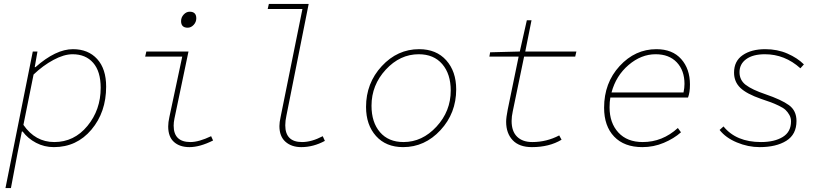

<svg xmlns="http://www.w3.org/2000/svg" viewBox="-20 -742 4240 984"><path d="M8 222 148 -478H172L158 -398H162Q266 -490 354 -490Q432 -490 478 -439.5Q524 -389 524 -298Q524 -167 448.5 -77.5Q373 12 256 12Q207 12 165 -10Q123 -32 96 -68H92L70 42L36 222ZM258 -14Q360 -14 428 -96.5Q496 -179 496 -292Q496 -376 457.5 -420Q419 -464 352 -464Q308 -464 254 -435Q200 -406 152 -360L100 -102Q161 -14 258 -14Z M951 12Q901 12 871.5 -14.5Q842 -41 842 -94Q842 -115 848 -142L914 -452H724L730 -478H946L874 -134Q870 -115 870 -98Q870 -14 956 -14Q999 -14 1062 -44L1072 -22Q1004 12 951 12ZM942 -600Q908 -600 908 -634Q908 -653 921.5 -667.5Q935 -682 952 -682Q986 -682 986 -648Q986 -629 972.5 -614.5Q959 -600 942 -600Z M1524 12Q1474 12 1443 -15.5Q1412 -43 1412 -96Q1412 -115 1418 -142L1530 -696H1352L1358 -722H1562L1448 -150Q1442 -123 1442 -100Q1442 -14 1528 -14Q1577 -14 1634 -44L1645 -20Q1586 12 1524 12Z M2046 12Q1958 12 1907 -45Q1856 -102 1856 -194Q1856 -316 1936.5 -403Q2017 -490 2128 -490Q2216 -490 2267 -433Q2318 -376 2318 -284Q2318 -162 2237.5 -75Q2157 12 2046 12ZM2048 -14Q2144 -14 2217 -93Q2290 -172 2290 -278Q2290 -363 2246.5 -413.5Q2203 -464 2126 -464Q2030 -464 1957 -385Q1884 -306 1884 -200Q1884 -115 1927.5 -64.5Q1971 -14 2048 -14Z M2706 12Q2641 12 2607.5 -23.5Q2574 -59 2574 -118Q2574 -140 2582 -180L2638 -452H2488L2492 -474L2644 -478L2680 -638H2704L2672 -478H2934L2928 -452H2666L2608 -172Q2602 -145 2602 -122Q2602 -69 2630 -41.5Q2658 -14 2708 -14Q2781 -14 2846 -48L2858 -26Q2795 12 2706 12Z M3272 12Q3179 12 3127.5 -42Q3076 -96 3076 -190Q3076 -317 3155.5 -403.5Q3235 -490 3344 -490Q3426 -490 3471 -439.5Q3516 -389 3516 -309Q3516 -267 3506 -242H3108Q3104 -221 3104 -192Q3104 -112 3149 -63Q3194 -14 3274 -14Q3375 -14 3454 -86L3470 -64Q3434 -32 3382 -10Q3330 12 3272 12ZM3340 -464Q3266 -464 3201.5 -409Q3137 -354 3114 -268H3483Q3488 -291 3488 -312Q3488 -381 3448.5 -422.5Q3409 -464 3340 -464Z M3873 12Q3814 12 3756.5 -12Q3699 -36 3668 -76L3688 -94Q3753 -14 3880 -14Q3949 -14 3991.5 -40Q4034 -66 4034 -120Q4034 -138 4025.5 -153Q4017 -168 4006 -178.5Q3995 -189 3972 -200Q3949 -211 3931.5 -217.5Q3914 -224 3881 -235Q3806 -261 3774 -292Q3742 -323 3742 -370Q3742 -429 3786.5 -459.5Q3831 -490 3902 -490Q3964 -490 4015.5 -467.5Q4067 -445 4100 -412L4082 -392Q4002 -464 3900 -464Q3839 -464 3804.5 -439Q3770 -414 3770 -372Q3770 -331 3802.5 -306.5Q3835 -282 3903 -259Q3985 -231 4023.5 -203Q4062 -175 4062 -122Q4062 -53 4010 -20.5Q3958 12 3873 12Z"/></svg>

Font: TypoPRO Source Code Pro
Style: Italic
Weight: 200
Italic angle: -11°
Monospace: yes
Designer: Paul D. Hunt, Teo Tuominen
Foundry: Adobe Systems Incorporated
Version: Version 1.030;PS 1.0;hotconv 1.0.84;makeotf.lib2.5.63406